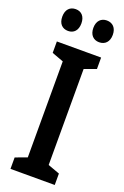

<svg xmlns="http://www.w3.org/2000/svg" viewBox="-172 -959 653 1011"><g transform="rotate(20 155.0 -454.0)"><path d="M13 -847C13 -807 35 -786 67 -786C99 -786 120 -808 120 -847C120 -886 99 -908 67 -908C35 -908 13 -887 13 -847ZM187 -847C187 -808 209 -786 241 -786C274 -786 296 -808 296 -847C296 -886 274 -908 241 -908C210 -908 187 -887 187 -847ZM279 0V-64L213 -88V-626L279 -650V-714H31V-650L96 -626V-88L31 -64V0Z"/></g></svg>

Font: Noto Sans Myanmar UI ExtraCondensed SemiBold
Style: Regular
Weight: 600
Width: 2
Designer: Monotype Design Team
Foundry: Monotype Imaging Inc.
Version: Version 2.103